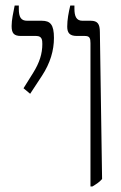

<svg xmlns="http://www.w3.org/2000/svg" viewBox="-20 -667 436 694"><path d="M307 7H314C327 -1 339 -8 349 -20L341 -551C341 -580 333 -592 308 -592H278C256 -592 249 -608 249 -636V-647H234C228 -622 223 -596 223 -571C223 -549 231 -537 258 -537H287C304 -537 307 -529 307 -511ZM89 -328 131 -392C162 -439 175 -485 175 -530C175 -578 162 -592 131 -592H78C56 -592 48 -605 48 -635V-647H33C28 -622 22 -595 22 -573C22 -547 30 -537 56 -537H111C132 -537 133 -522 133 -508C133 -473 123 -441 100 -404L65 -348Z"/></svg>

Font: Noto Serif Hebrew ExtraCondensed Light
Style: Regular
Weight: 300
Width: 2
Designer: Monotype Design Team
Foundry: Monotype Imaging Inc.
Version: Version 2.004